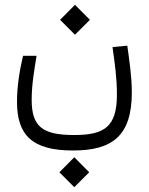

<svg xmlns="http://www.w3.org/2000/svg" viewBox="-20 -464 626 805"><path d="M285.6 167C448.7 167 532.7 107.9 532.7 -76.7C532.7 -140.6 522.5 -209.5 513.7 -272.5L451.7 -266.6C461.4 -198.7 470.2 -136.7 470.2 -67.9C470.2 66.9 418.9 102.1 291.5 102.1C159.2 102.1 112.8 67.9 112.8 -45.4C112.8 -110.4 124 -171.4 133.3 -230H76.7C62 -168.5 51.3 -102.1 51.3 -37.1C51.3 101.1 113.3 167 285.6 167ZM291.5 320.8 354 258.3 291.5 195.3 229 258.3ZM294.4 -318.4 356.9 -380.9 294.4 -443.8 231.9 -380.9Z"/></svg>

Font: Cascadia Mono NF Light
Style: Regular
Weight: 300
Monospace: yes
Designer: Aaron Bell
Foundry: Saja Typeworks
Version: Version 2404.023